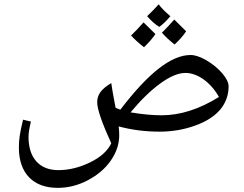

<svg xmlns="http://www.w3.org/2000/svg" viewBox="-20 -613 1136 894"><path d="M249 261.7C297.4 261.7 343.8 250 389.2 226.1C434.6 202.1 470.2 171.9 496.1 134.3C522 96.7 535.2 57.6 535.2 16.6C535.2 3.4 534.2 -10.3 532.7 -24.4C592.3 -8.3 655.8 0 722.7 0C780.8 0 836.4 -9.3 888.7 -28.3C993.2 -65.4 1044.4 -129.9 1044.4 -211.4C1044.4 -228.5 1034.2 -249 1014.2 -272.5C994.1 -295.4 969.7 -315.4 941.4 -332C912.6 -348.6 888.2 -356.9 867.7 -356.9C779.8 -356.9 674.8 -278.3 540.5 -102.5L535.6 -104L518.1 -111.3C507.3 -168.5 500.5 -206.5 498 -226.1C449.7 -197.3 432.6 -171.4 432.6 -136.7C432.6 -105 454.6 -41 498 54.2C481.4 89.4 448.7 119.1 399.4 143.1C350.1 167 300.8 179.2 251.5 179.2C208 179.2 173.8 165.5 149.4 138.7C125 111.3 112.8 73.2 112.8 24.4C112.8 6.3 116.7 -17.6 124 -46.9L87.4 -55.7C79.1 -22.9 74.2 2.4 71.8 19.5C69.3 36.6 67.9 54.7 67.9 73.7C67.9 133.8 84 180.2 115.7 212.9C147.5 245.6 191.9 261.7 249 261.7ZM732.4 -76.2C690.9 -76.2 642.6 -80.6 587.9 -89.8C635.3 -147 681.6 -191.9 726.6 -224.6C771.5 -257.3 810.5 -273.4 843.3 -273.4C870.6 -273.4 898.4 -263.7 926.8 -244.1C955.1 -224.1 979.5 -196.8 999.5 -161.6C908.2 -104.5 819.3 -76.2 732.4 -76.2ZM773.4 -537.6C749.5 -557.6 731 -576.2 718.8 -592.8C703.1 -575.2 685.1 -556.6 665 -537.6C684.1 -515.6 703.1 -499 721.7 -487.8C736.8 -498.5 754.4 -515.1 773.4 -537.6ZM703.6 -454.6C673.8 -483.4 655.8 -501.5 648.4 -508.8C625.5 -482.9 606.4 -462.9 590.3 -447.8C604.5 -431.6 624.5 -413.6 650.4 -393.1C674.3 -416 691.9 -436.5 703.6 -454.6ZM791.5 -522C765.1 -492.2 746.1 -472.2 733.9 -460.9C750 -442.4 770 -423.8 793 -405.8C815.9 -427.2 834 -447.8 846.7 -467.3Z"/></svg>

Font: Noto Naskh Arabic
Style: Regular
Weight: 400
Designer: Monotype Design Team
Foundry: Monotype Imaging Inc.
Version: Version 1.07